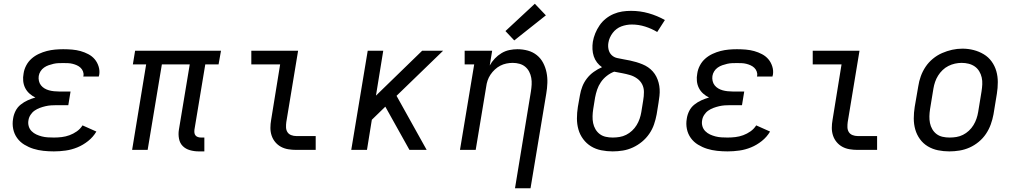

<svg xmlns="http://www.w3.org/2000/svg" viewBox="-20 -801 5440 1026"><path d="M268 8Q240 8 212 5Q184 2 158.5 -6Q133 -14 110 -28Q87 -42 71.5 -63.5Q56 -85 50.5 -112Q45 -139 50 -167Q53 -188 63 -208Q73 -228 90.5 -242Q108 -256 128 -265Q148 -274 169 -280Q152 -288 137.5 -301Q123 -314 114.5 -331Q106 -348 104 -368Q102 -388 106 -408Q109 -430 120 -451Q131 -472 148.5 -487.5Q166 -503 187.5 -513Q209 -523 230.5 -528.5Q252 -534 274 -536Q296 -538 318 -538Q342 -538 365.5 -536Q389 -534 410.5 -528Q432 -522 452 -511.5Q472 -501 486 -484.5Q500 -468 507 -445.5Q514 -423 510 -400Q509 -398 508.5 -396Q508 -394 508 -392H425Q425 -393 425.5 -394Q426 -395 426 -396Q428 -408 423.5 -419.5Q419 -431 410.5 -439Q402 -447 391 -452Q380 -457 368 -460Q356 -463 343.5 -463.5Q331 -464 318 -464Q305 -464 292 -463.5Q279 -463 266 -460Q253 -457 240 -452.5Q227 -448 215.5 -440Q204 -432 196.5 -420Q189 -408 187 -395Q185 -382 188 -368.5Q191 -355 199 -345Q207 -335 218 -328.5Q229 -322 241.5 -318.5Q254 -315 268 -313.5Q282 -312 295 -312H357L345 -239H283Q268 -239 253 -238Q238 -237 223 -233.5Q208 -230 193 -224.5Q178 -219 165 -210Q152 -201 143 -187Q134 -173 132 -158Q129 -142 133.5 -126.5Q138 -111 149 -100Q160 -89 174 -82.5Q188 -76 203.5 -72Q219 -68 235.5 -67Q252 -66 268 -66Q289 -66 310 -68.5Q331 -71 351.5 -78.5Q372 -86 390.5 -99Q409 -112 421 -131L495 -98Q478 -69 451 -47.5Q424 -26 393.5 -13.5Q363 -1 331 3.5Q299 8 268 8Z M1042 8Q1018 8 995 1.5Q972 -5 956.5 -20.5Q941 -36 936.5 -60Q932 -84 936 -108L994 -457H845L769 0H686L761 -457H690L702 -530H1161L1148 -457H1077L1019 -108Q1018 -99 1019 -91Q1020 -83 1025 -77Q1030 -71 1038 -68.5Q1046 -66 1055 -66H1072V8Z M1563 0Q1541 0 1520 -3.5Q1499 -7 1481.5 -16.5Q1464 -26 1451 -41.5Q1438 -57 1431.5 -76.5Q1425 -96 1425 -117.5Q1425 -139 1429 -161L1477 -457H1323V-530H1573L1510 -149Q1508 -135 1508.5 -120.5Q1509 -106 1516 -95Q1523 -84 1536 -79Q1549 -74 1563 -74H1667V0Z M1857 0 1945 -530H2028L1989 -290L2236 -530H2348L2099 -289L2260 0H2168L2043 -224L2039 -231L1967 -161L1941 0Z M2732 205 2817 -312Q2820 -331 2821 -349Q2822 -367 2819 -384.5Q2816 -402 2808 -417.5Q2800 -433 2787 -444Q2774 -455 2756.5 -460Q2739 -465 2720 -465Q2703 -465 2686 -461.5Q2669 -458 2653.5 -450Q2638 -442 2624.5 -429.5Q2611 -417 2601 -402Q2591 -387 2585.5 -370.5Q2580 -354 2578 -337L2522 0H2438L2514 -457H2463V-530H2610L2597 -451Q2608 -471 2624 -488Q2640 -505 2660 -517Q2680 -529 2702 -533.5Q2724 -538 2745 -538Q2774 -538 2801 -530.5Q2828 -523 2849 -506Q2870 -489 2882.5 -465Q2895 -441 2900.5 -414Q2906 -387 2905 -358Q2904 -329 2899 -300L2815 205ZM2728 -585 2681 -635 2838 -781 2897 -719Z M3254 8Q3223 8 3193 2Q3163 -4 3138.5 -19Q3114 -34 3096.5 -57.5Q3079 -81 3071 -109Q3063 -137 3063 -168Q3063 -199 3068 -230L3079 -292Q3083 -316 3092 -339Q3101 -362 3116.5 -382Q3132 -402 3153 -417Q3174 -432 3197 -442Q3182 -452 3170.5 -467Q3159 -482 3153 -500Q3147 -518 3146 -538Q3145 -558 3148 -578Q3152 -601 3161 -623Q3170 -645 3184 -665.5Q3198 -686 3217.5 -701.5Q3237 -717 3259.5 -726.5Q3282 -736 3305 -739.5Q3328 -743 3352 -743Q3401 -743 3446.5 -730Q3492 -717 3533 -694L3492 -630Q3462 -648 3427.5 -659Q3393 -670 3356 -670Q3342 -670 3328 -667.5Q3314 -665 3300.5 -660Q3287 -655 3275 -646Q3263 -637 3254 -625Q3245 -613 3239 -599.5Q3233 -586 3231 -572Q3228 -554 3232 -536.5Q3236 -519 3248 -507Q3260 -495 3277.5 -491Q3295 -487 3312.5 -484Q3330 -481 3347 -477.5Q3364 -474 3380.5 -469Q3397 -464 3413 -457.5Q3429 -451 3443 -441.5Q3457 -432 3468.5 -419Q3480 -406 3487.5 -391Q3495 -376 3499.5 -359Q3504 -342 3505 -324.5Q3506 -307 3504 -288.5Q3502 -270 3499 -252L3489 -190Q3484 -163 3475 -136.5Q3466 -110 3449.5 -86Q3433 -62 3410.5 -43.5Q3388 -25 3362 -13Q3336 -1 3308.5 3.5Q3281 8 3254 8ZM3254 -66Q3272 -66 3290.5 -69Q3309 -72 3326 -80.5Q3343 -89 3357.5 -102.5Q3372 -116 3382 -132.5Q3392 -149 3398 -166.5Q3404 -184 3407 -202L3417 -264Q3421 -287 3421 -309.5Q3421 -332 3411.5 -350.5Q3402 -369 3384.5 -381.5Q3367 -394 3346.5 -400Q3326 -406 3304.5 -410Q3283 -414 3262 -418Q3241 -410 3222.5 -395.5Q3204 -381 3191 -362Q3178 -343 3171 -322Q3164 -301 3160 -280L3150 -218Q3147 -199 3146.5 -180Q3146 -161 3149.5 -143.5Q3153 -126 3162 -110.5Q3171 -95 3185 -84.5Q3199 -74 3217 -70Q3235 -66 3254 -66Z M3868 8Q3840 8 3812 5Q3784 2 3758.5 -6Q3733 -14 3710 -28Q3687 -42 3671.5 -63.5Q3656 -85 3650.5 -112Q3645 -139 3650 -167Q3653 -188 3663 -208Q3673 -228 3690.5 -242Q3708 -256 3728 -265Q3748 -274 3769 -280Q3752 -288 3737.5 -301Q3723 -314 3714.5 -331Q3706 -348 3704 -368Q3702 -388 3706 -408Q3709 -430 3720 -451Q3731 -472 3748.5 -487.5Q3766 -503 3787.5 -513Q3809 -523 3830.5 -528.5Q3852 -534 3874 -536Q3896 -538 3918 -538Q3942 -538 3965.5 -536Q3989 -534 4010.5 -528Q4032 -522 4052 -511.5Q4072 -501 4086 -484.5Q4100 -468 4107 -445.5Q4114 -423 4110 -400Q4109 -398 4108.5 -396Q4108 -394 4108 -392H4025Q4025 -393 4025.5 -394Q4026 -395 4026 -396Q4028 -408 4023.5 -419.5Q4019 -431 4010.5 -439Q4002 -447 3991 -452Q3980 -457 3968 -460Q3956 -463 3943.5 -463.5Q3931 -464 3918 -464Q3905 -464 3892 -463.5Q3879 -463 3866 -460Q3853 -457 3840 -452.5Q3827 -448 3815.5 -440Q3804 -432 3796.5 -420Q3789 -408 3787 -395Q3785 -382 3788 -368.5Q3791 -355 3799 -345Q3807 -335 3818 -328.5Q3829 -322 3841.5 -318.5Q3854 -315 3868 -313.5Q3882 -312 3895 -312H3957L3945 -239H3883Q3868 -239 3853 -238Q3838 -237 3823 -233.5Q3808 -230 3793 -224.5Q3778 -219 3765 -210Q3752 -201 3743 -187Q3734 -173 3732 -158Q3729 -142 3733.5 -126.5Q3738 -111 3749 -100Q3760 -89 3774 -82.5Q3788 -76 3803.5 -72Q3819 -68 3835.5 -67Q3852 -66 3868 -66Q3889 -66 3910 -68.5Q3931 -71 3951.5 -78.5Q3972 -86 3990.5 -99Q4009 -112 4021 -131L4095 -98Q4078 -69 4051 -47.5Q4024 -26 3993.5 -13.5Q3963 -1 3931 3.5Q3899 8 3868 8Z M4563 0Q4541 0 4520 -3.5Q4499 -7 4481.5 -16.5Q4464 -26 4451 -41.5Q4438 -57 4431.5 -76.5Q4425 -96 4425 -117.5Q4425 -139 4429 -161L4477 -457H4323V-530H4573L4510 -149Q4508 -135 4508.5 -120.5Q4509 -106 4516 -95Q4523 -84 4536 -79Q4549 -74 4563 -74H4667V0Z M5053 8Q5022 8 4992.5 2Q4963 -4 4938 -19Q4913 -34 4896 -57.5Q4879 -81 4871 -109Q4863 -137 4863 -168Q4863 -199 4868 -230L4887 -340Q4891 -367 4900.5 -393.5Q4910 -420 4926 -444Q4942 -468 4965 -487Q4988 -506 5014.5 -517.5Q5041 -529 5068 -535Q5095 -541 5123 -541Q5154 -541 5183 -533.5Q5212 -526 5237 -511Q5262 -496 5279 -472.5Q5296 -449 5304 -421Q5312 -393 5312 -362Q5312 -331 5307 -300L5289 -190Q5284 -163 5274.5 -136.5Q5265 -110 5249 -86Q5233 -62 5210 -43Q5187 -24 5161 -12.5Q5135 -1 5107.5 3.5Q5080 8 5053 8ZM5054 -66Q5073 -66 5091 -69Q5109 -72 5126 -80.5Q5143 -89 5157.5 -102.5Q5172 -116 5182 -132.5Q5192 -149 5198 -166.5Q5204 -184 5207 -202L5225 -312Q5228 -331 5229 -350Q5230 -369 5226 -387Q5222 -405 5212.5 -420.5Q5203 -436 5188.5 -446Q5174 -456 5156 -460.5Q5138 -465 5119 -465Q5101 -465 5083 -461Q5065 -457 5048 -448.5Q5031 -440 5017 -426.5Q5003 -413 4993 -397Q4983 -381 4977 -363.5Q4971 -346 4968 -328L4950 -218Q4947 -199 4946.5 -180Q4946 -161 4949.5 -143.5Q4953 -126 4962 -110.5Q4971 -95 4985 -84.5Q4999 -74 5017 -70Q5035 -66 5054 -66Z"/></svg>

Font: Iosevka Slab Extended
Style: Italic
Weight: 400
Width: 7
Italic angle: -9°
Monospace: yes
Designer: Belleve Invis
Foundry: Belleve Invis
Version: Version 11.1.0; ttfautohint (v1.8.3)